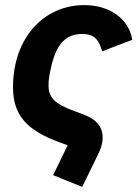

<svg xmlns="http://www.w3.org/2000/svg" viewBox="-20 -557 538 752"><path d="M188 129 302 175 364 48C376 24 382 4 382 -18C382 -64 354 -92 301 -111L271 -122C191 -151 170 -178 170 -222C170 -246 173 -261 180 -293C201 -390 242 -424 302 -424C353 -424 368 -397 380 -356L498 -401C485 -483 410 -537 310 -537C151 -537 31 -408 31 -215C31 -107 83 -47 215 1L245 12Z"/></svg>

Font: LVC Sans
Style: Bold Italic
Weight: 700
Italic angle: -11.31°
Designer: Mike Abbink, Paul van der Laan, Pieter van Rosmalen
Foundry: Bold Monday
Version: Version 3.0